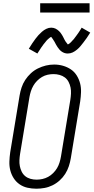

<svg xmlns="http://www.w3.org/2000/svg" viewBox="-20 -1138 568 1166"><path d="M201 8Q173 8 146.5 2Q120 -4 98.5 -19Q77 -34 63 -56Q49 -78 42.5 -103.5Q36 -129 37 -157Q38 -185 42 -213L99 -558Q103 -582 111 -606.5Q119 -631 133.5 -653Q148 -675 167.5 -693Q187 -711 210.5 -722.5Q234 -734 258.5 -740Q283 -746 309 -746Q337 -746 363 -738.5Q389 -731 410.5 -716.5Q432 -702 446 -679.5Q460 -657 466.5 -631.5Q473 -606 472 -578Q471 -550 467 -522L410 -177Q406 -153 398 -128.5Q390 -104 376 -82Q362 -60 342 -42Q322 -24 298.5 -12.5Q275 -1 250 3.5Q225 8 201 8ZM202 -47Q220 -47 238 -51Q256 -55 272.5 -64Q289 -73 303 -87Q317 -101 326.5 -117Q336 -133 341.5 -151Q347 -169 350 -186L407 -531Q410 -550 411 -569.5Q412 -589 408.5 -606.5Q405 -624 396.5 -640.5Q388 -657 374 -667.5Q360 -678 342 -683Q324 -688 305 -688Q287 -688 269 -684Q251 -680 235 -670.5Q219 -661 205.5 -647.5Q192 -634 182.5 -617.5Q173 -601 167.5 -583.5Q162 -566 159 -549L102 -204Q99 -185 98 -166Q97 -147 100.5 -129Q104 -111 112 -95Q120 -79 133.5 -68Q147 -57 165 -52Q183 -47 202 -47ZM391 -813Q381 -813 372 -816Q363 -819 355 -824.5Q347 -830 341 -837Q335 -844 329.5 -852Q324 -860 320 -867.5Q316 -875 311 -884.5Q306 -894 300.5 -901Q295 -908 291 -914Q289 -914 285.5 -911.5Q282 -909 279 -906.5Q276 -904 272 -900.5Q268 -897 266 -895Q264 -893 262 -890.5Q260 -888 258 -885.5Q256 -883 254 -880.5Q252 -878 249.5 -875Q247 -872 244.5 -869Q242 -866 240 -862.5Q238 -859 235 -855.5Q232 -852 229.5 -848Q227 -844 224.5 -840Q222 -836 219 -831.5Q216 -827 213 -822.5Q210 -818 207 -813L155 -842Q166 -860 176 -875Q186 -890 195.5 -902.5Q205 -915 213.5 -924.5Q222 -934 234.5 -945Q247 -956 261.5 -963Q276 -970 291 -970Q298 -970 304.5 -968.5Q311 -967 316.5 -964.5Q322 -962 327.5 -958Q333 -954 337.5 -950Q342 -946 346 -941Q350 -936 353.5 -930.5Q357 -925 360 -920Q363 -915 365.5 -909.5Q368 -904 371.5 -897.5Q375 -891 378.5 -885.5Q382 -880 385.5 -876.5Q389 -873 392 -868Q394 -869 397.5 -871Q401 -873 404 -875.5Q407 -878 411 -882Q415 -886 416.5 -888Q418 -890 420 -892Q422 -894 424.5 -896.5Q427 -899 429 -901.5Q431 -904 433 -907Q435 -910 437.5 -913Q440 -916 442.5 -919.5Q445 -923 447.5 -926.5Q450 -930 453 -934Q456 -938 458.5 -942Q461 -946 464 -950.5Q467 -955 470 -960Q473 -965 476 -970L528 -940Q517 -922 506.5 -907Q496 -892 486.5 -880Q477 -868 469 -858Q461 -848 448 -837Q435 -826 421 -819.5Q407 -813 391 -813ZM224 -1062V-1118H524V-1062Z"/></svg>

Font: Iosevka Slab Light
Style: Italic
Weight: 300
Italic angle: -9°
Monospace: yes
Designer: Belleve Invis
Foundry: Belleve Invis
Version: Version 11.1.1; ttfautohint (v1.8.3)